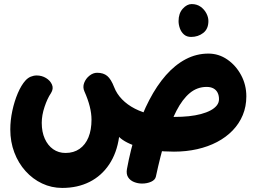

<svg xmlns="http://www.w3.org/2000/svg" viewBox="-20 -744 1292 953"><path d="M288.9 188.8Q235.7 188.8 189 166.7Q142.3 144.7 106.8 105.2Q71.2 65.8 51.2 12.9Q31.1 -39.9 31.1 -101.4Q31.1 -146.8 41.2 -194Q51.3 -241.2 68.4 -281.4Q85.6 -321.7 106.6 -344.7Q118.4 -357.6 132.8 -363.5Q147.1 -369.4 162.3 -369.4Q187.2 -369.4 208.3 -356.8Q229.4 -344.1 238.1 -323.8Q246.8 -303.6 232.9 -281.6Q215.2 -255.6 201.2 -213.8Q187.2 -172.1 187.2 -134.3Q187.2 -89.2 202.3 -55.6Q217.4 -21.9 244 -3.3Q270.6 15.2 305.2 15.2Q345.9 15.2 374.9 -5.1Q403.9 -25.3 419.1 -62.4Q434.2 -99.4 434.2 -150.1Q434.2 -181.1 425.3 -216.3Q416.4 -251.4 399 -290.4Q389.7 -311.1 397.7 -332.5Q405.8 -353.9 423.9 -368.3Q442.1 -382.8 462.1 -382.8Q493.3 -382.8 512.3 -367Q531.2 -351.2 546.7 -311.2Q559.3 -278.4 585.6 -251.2Q611.8 -224 650 -204.4Q688.2 -184.8 737.7 -174.2Q787.2 -163.7 846.2 -163.7Q883.4 -163.7 916.7 -167.1Q950 -170.6 977.4 -177.9Q1004.9 -185.3 1024.9 -195.9Q1044.9 -206.6 1055.9 -220.5Q1067 -234.4 1067 -251.8Q1067 -270 1060.2 -283.7Q1053.4 -297.4 1039.7 -305Q1025.9 -312.6 1005.6 -312.6Q958.9 -312.6 922.3 -282.3Q885.7 -252 855.9 -194.3Q826.1 -136.7 801.2 -54.4Q776.2 27.9 753.7 132.7Q750.1 149 730.1 158.1Q710 167.1 684.9 167.1Q664.6 167.1 645.2 159.4Q625.9 151.7 615.8 135.6Q605.8 119.6 610.1 95Q628.1 -2.7 656.1 -89.7Q684 -176.7 721.1 -247.8Q758.1 -319 803.5 -370.7Q848.9 -422.3 902 -450.2Q955.1 -478 1014.4 -478Q1065.6 -478 1108.3 -448.6Q1151 -419.2 1176.8 -371Q1202.7 -322.8 1202.7 -265.8Q1202.7 -215.4 1185 -172.8Q1167.3 -130.2 1134.8 -96.5Q1102.2 -62.8 1057.6 -39.3Q1013 -15.8 958.8 -3.6Q904.6 8.7 843.7 8.7Q743.4 8.7 672.5 -12.8Q601.6 -34.2 571.2 -64.2Q559.9 15.2 521.9 72.1Q484 128.9 424.7 158.8Q365.3 188.8 288.9 188.8ZM928.6 -560.7Q906.8 -560.7 893 -572.9Q879.2 -585.2 872.8 -603.4Q866.3 -621.7 866.3 -639.3Q866.3 -677.6 887.1 -700.7Q907.9 -723.8 931.3 -723.8Q957.1 -723.8 975.6 -710.6Q994.1 -697.4 1004.3 -677.9Q1014.4 -658.4 1014.4 -639.8Q1014.4 -600.3 988.8 -580.5Q963.2 -560.7 928.6 -560.7Z"/></svg>

Font: Playpen Sans Arabic
Style: Regular
Weight: 400
Designer: Azza Alameddine, Laura Meseguer, Veronika Burian, José Scaglione
Foundry: TypeTogether
Version: Version 2.000